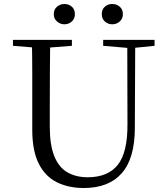

<svg xmlns="http://www.w3.org/2000/svg" viewBox="-20 -928 837 964"><path d="M303 -806Q283 -806 266.5 -820Q250 -834 250 -857Q250 -881 266.5 -894.5Q283 -908 303 -908Q325 -908 340.5 -894.5Q356 -881 356 -857Q356 -834 340.5 -820Q325 -806 303 -806ZM544 -806Q522 -806 506.5 -820Q491 -834 491 -857Q491 -881 506.5 -894.5Q522 -908 544 -908Q565 -908 581 -894.5Q597 -881 597 -857Q597 -834 581 -820Q565 -806 544 -806ZM401 16Q324 16 265.5 -13Q207 -42 174.5 -106.5Q142 -171 142 -276V-391Q142 -476 142 -560.5Q142 -645 140 -728H232Q231 -645 230.5 -561Q230 -477 230 -391V-291Q230 -199 253 -143Q276 -87 319 -62.5Q362 -38 420 -38Q522 -38 571.5 -100.5Q621 -163 620 -306L619 -728H659L657 -286Q657 -133 591.5 -58.5Q526 16 401 16ZM45 -698V-728H341V-698L201 -687H180ZM498 -698V-728H756V-698L647 -687H626Z"/></svg>

Font: Noto Serif TC ExtraLight
Style: Regular
Weight: 400
Version: Version 2.002-H1;hotconv 1.1.0;makeotfexe 2.6.0